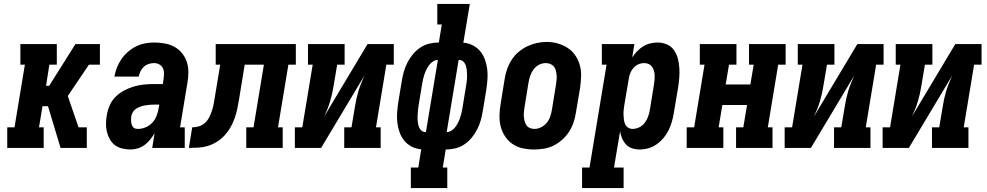

<svg xmlns="http://www.w3.org/2000/svg" viewBox="-20 -755 5040 980"><path d="M17 0V-105H54L107 -425H84V-530H270V-425H232L215 -317H231L365 -530H490V-425H434L326 -265L381 -105H423V0H289L225 -213H197L179 -105H203V0Z M646 8Q625 8 604 3Q583 -2 567 -14Q551 -26 541 -43.5Q531 -61 526 -81Q521 -101 521 -122.5Q521 -144 525 -166Q529 -191 539.5 -216Q550 -241 569.5 -260.5Q589 -280 613.5 -293Q638 -306 663.5 -313.5Q689 -321 715 -323.5Q741 -326 766 -326H811L815 -353Q817 -367 817 -381.5Q817 -396 811 -408Q805 -420 792.5 -426.5Q780 -433 766 -433Q753 -433 739 -428.5Q725 -424 714 -414Q703 -404 697 -391Q691 -378 688 -364H564Q568 -388 577 -410.5Q586 -433 600 -453.5Q614 -474 633 -490.5Q652 -507 674 -518Q696 -529 719.5 -533.5Q743 -538 766 -538Q793 -538 819.5 -533.5Q846 -529 868.5 -517Q891 -505 907.5 -485.5Q924 -466 932.5 -441.5Q941 -417 941.5 -390Q942 -363 937 -335L899 -105H923V0H757L769 -75Q759 -58 746.5 -42.5Q734 -27 718 -15Q702 -3 683 2.5Q664 8 646 8Q646 8 646 8Q646 8 646 8ZM685 -97Q704 -97 724 -105.5Q744 -114 758 -129.5Q772 -145 779.5 -164.5Q787 -184 790 -204L793 -221H766Q755 -221 743.5 -220Q732 -219 720.5 -217Q709 -215 697.5 -211Q686 -207 675.5 -200.5Q665 -194 658.5 -183.5Q652 -173 650 -161Q649 -154 649 -146.5Q649 -139 649.5 -132Q650 -125 652.5 -118.5Q655 -112 659 -106.5Q663 -101 670 -99Q677 -97 685 -97Z M944 0 961 -105Q979 -105 996.5 -110.5Q1014 -116 1027.5 -129Q1041 -142 1049 -158.5Q1057 -175 1062.5 -192Q1068 -209 1071 -226.5Q1074 -244 1077 -261V-262Q1077 -262 1077 -262Q1077 -262 1077 -262L1104 -425H1081V-530H1490V-425H1452L1399 -105H1423V0H1237V-105H1274L1327 -425H1229L1200 -247Q1196 -223 1191 -199Q1186 -175 1177.5 -151Q1169 -127 1156.5 -105Q1144 -83 1126.5 -64Q1109 -45 1086.5 -31Q1064 -17 1040.5 -10Q1017 -3 992.5 -1.5Q968 0 944 0Z M1485 0V-105H1523L1576 -425H1552V-530H1739V-425H1701L1683 -318Q1680 -298 1675.5 -278Q1671 -258 1665 -238Q1659 -218 1651.5 -199Q1644 -180 1635 -161L1856 -530H1990V-425H1952L1899 -105H1923V0H1737V-105H1774L1792 -212Q1795 -232 1799.5 -252Q1804 -272 1810 -292Q1816 -312 1824 -331Q1832 -350 1840 -369L1619 0Z M2077 205V100H2115L2130 7Q2104 5 2081.5 -6.5Q2059 -18 2043.5 -37Q2028 -56 2019.5 -80Q2011 -104 2008 -129Q2005 -154 2007 -180.5Q2009 -207 2013 -234L2031 -343Q2035 -367 2041.5 -390Q2048 -413 2059.5 -435.5Q2071 -458 2087.5 -478Q2104 -498 2125 -512Q2146 -526 2170 -532Q2194 -538 2218 -538H2220L2235 -630H2212V-735H2378L2345 -537Q2371 -535 2393.5 -523.5Q2416 -512 2431.5 -493Q2447 -474 2455.5 -450Q2464 -426 2467 -401Q2470 -376 2468 -349.5Q2466 -323 2462 -296L2444 -187Q2440 -163 2433.5 -140Q2427 -117 2415.5 -94.5Q2404 -72 2387.5 -52Q2371 -32 2350 -18Q2329 -4 2305 2Q2281 8 2257 8H2255L2240 100H2263V205ZM2260 -81Q2273 -81 2284.5 -88.5Q2296 -96 2304 -106.5Q2312 -117 2318 -129Q2324 -141 2328 -152.5Q2332 -164 2335 -176.5Q2338 -189 2340 -201L2358 -311Q2360 -324 2362 -337.5Q2364 -351 2364 -365Q2364 -379 2363 -392Q2362 -405 2358.5 -417.5Q2355 -430 2346 -439.5Q2337 -449 2323 -449H2321ZM2152 -81H2154L2215 -449Q2202 -449 2190.5 -441.5Q2179 -434 2171 -423.5Q2163 -413 2157 -401Q2151 -389 2147 -377.5Q2143 -366 2140 -353.5Q2137 -341 2135 -329L2117 -219Q2115 -206 2113.5 -192.5Q2112 -179 2111.5 -165Q2111 -151 2112 -138Q2113 -125 2116.5 -112.5Q2120 -100 2129 -90.5Q2138 -81 2152 -81Z M2705 8Q2676 8 2648 2Q2620 -4 2597 -19.5Q2574 -35 2558.5 -58Q2543 -81 2536 -108Q2529 -135 2529.5 -164.5Q2530 -194 2535 -223L2556 -353Q2560 -378 2568.5 -402.5Q2577 -427 2591.5 -449.5Q2606 -472 2626.5 -489.5Q2647 -507 2671 -518.5Q2695 -530 2720 -535.5Q2745 -541 2771 -541Q2800 -541 2827.5 -533Q2855 -525 2878 -510Q2901 -495 2916.5 -472Q2932 -449 2939.5 -422Q2947 -395 2946 -365.5Q2945 -336 2941 -307L2919 -177Q2915 -152 2906.5 -127.5Q2898 -103 2883.5 -81Q2869 -59 2848.5 -41Q2828 -23 2804.5 -11.5Q2781 0 2755.5 4Q2730 8 2705 8ZM2708 -97Q2725 -97 2742 -105.5Q2759 -114 2770.5 -128Q2782 -142 2788 -159Q2794 -176 2797 -194L2818 -324Q2820 -336 2821 -348Q2822 -360 2821 -372Q2820 -384 2817 -395.5Q2814 -407 2807 -415.5Q2800 -424 2789 -428.5Q2778 -433 2766 -433Q2748 -433 2731.5 -424.5Q2715 -416 2704 -401.5Q2693 -387 2687 -370Q2681 -353 2678 -336L2657 -206Q2655 -194 2654 -182Q2653 -170 2654 -158.5Q2655 -147 2658 -135.5Q2661 -124 2667.5 -115Q2674 -106 2685 -101.5Q2696 -97 2708 -97Z M2951 205V100H2989L3076 -425H3052V-530H3218L3207 -462Q3218 -479 3232 -493.5Q3246 -508 3263 -518.5Q3280 -529 3299 -533.5Q3318 -538 3337 -538Q3362 -538 3384.5 -528Q3407 -518 3420.5 -498.5Q3434 -479 3440 -455.5Q3446 -432 3447.5 -407.5Q3449 -383 3447 -357.5Q3445 -332 3441 -307L3419 -177Q3415 -154 3409 -132.5Q3403 -111 3392.5 -90Q3382 -69 3366.5 -50.5Q3351 -32 3331.5 -18.5Q3312 -5 3290 1.5Q3268 8 3245 8Q3225 8 3206.5 2Q3188 -4 3175.5 -17.5Q3163 -31 3155.5 -48.5Q3148 -66 3145 -85L3114 100H3163V205ZM3209 -97Q3227 -97 3243.5 -105.5Q3260 -114 3271 -128.5Q3282 -143 3288 -160Q3294 -177 3297 -194L3318 -324Q3320 -336 3321 -348Q3322 -360 3321.5 -371.5Q3321 -383 3317.5 -394.5Q3314 -406 3307.5 -415Q3301 -424 3290.5 -428.5Q3280 -433 3268 -433Q3253 -433 3238 -426.5Q3223 -420 3212.5 -407.5Q3202 -395 3196.5 -380.5Q3191 -366 3189 -351L3167 -221Q3165 -208 3163.5 -195Q3162 -182 3162.5 -169.5Q3163 -157 3164.5 -144.5Q3166 -132 3171 -121Q3176 -110 3186.5 -103.5Q3197 -97 3209 -97Z M3485 0V-105H3523L3576 -425H3552V-530H3739V-425H3701L3684 -324H3810L3827 -425H3803V-530H3990V-425H3952L3899 -105H3923V0H3737V-105H3774L3793 -219H3667L3648 -105H3672V0Z M3985 0V-105H4023L4076 -425H4052V-530H4239V-425H4201L4183 -318Q4180 -298 4175.5 -278Q4171 -258 4165 -238Q4159 -218 4151.5 -199Q4144 -180 4135 -161L4356 -530H4490V-425H4452L4399 -105H4423V0H4237V-105H4274L4292 -212Q4295 -232 4299.5 -252Q4304 -272 4310 -292Q4316 -312 4324 -331Q4332 -350 4340 -369L4119 0Z M4485 0V-105H4523L4576 -425H4552V-530H4739V-425H4701L4683 -318Q4680 -298 4675.5 -278Q4671 -258 4665 -238Q4659 -218 4651.5 -199Q4644 -180 4635 -161L4856 -530H4990V-425H4952L4899 -105H4923V0H4737V-105H4774L4792 -212Q4795 -232 4799.5 -252Q4804 -272 4810 -292Q4816 -312 4824 -331Q4832 -350 4840 -369L4619 0Z"/></svg>

Font: Iosevka Curly Slab XBdObl
Style: Regular
Weight: 800
Italic angle: -9°
Monospace: yes
Designer: Belleve Invis
Foundry: Belleve Invis
Version: Version 11.1.0; ttfautohint (v1.8.3)